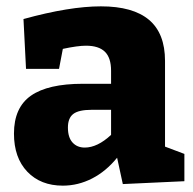

<svg xmlns="http://www.w3.org/2000/svg" viewBox="-20 -571 608 605"><path d="M500 -109 561 -86V0L367 9L349 -74Q314 -31 270 -8.5Q226 14 178 14Q108 14 66 -30Q24 -74 24 -150Q24 -232 77.5 -269.5Q131 -307 241 -307H330V-348Q330 -389 310.5 -408Q291 -427 251 -427Q225 -427 178 -417L166 -354H62L54 -511Q199 -551 298 -551Q399 -551 449.5 -508.5Q500 -466 500 -379ZM330 -146V-225H269Q228 -225 211 -212Q194 -199 194 -169Q194 -138 208.5 -122Q223 -106 247 -106Q287 -106 330 -146Z"/></svg>

Font: Bitter Pro ExtraBold
Style: Regular
Weight: 800
Designer: Sol Matas, and Bitter project Authors
Foundry: Sol Matas
Version: Version 1.010